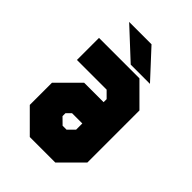

<svg xmlns="http://www.w3.org/2000/svg" viewBox="-204 -780 871 871"><g transform="rotate(45 232.0 -344.0)"><path d="M150.5 0 47.5 -103V-245.5L150.5 -348.5H275.5V-368L245 -398.5H54.5V-540H314L417 -437V-103L314 0ZM219.5 -141.5H245L275.5 -172V-212H209.5L188.5 -191V-172ZM365.5 -556H242L100 -688H243.5Z"/></g></svg>

Font: Tourney Condensed Black
Style: Regular
Weight: 900
Width: 3
Designer: Tyler Finck
Foundry: Etcetera Type Co
Version: Version 1.010; ttfautohint (v1.8.3)